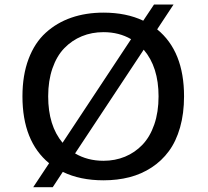

<svg xmlns="http://www.w3.org/2000/svg" viewBox="-20 -760 890 821"><path d="M422.5 11Q322.5 11 248.5 -25L205.5 40.5H122L190 -62Q76 -156 76 -348Q76 -438.5 102.2 -508Q128.5 -577.5 175.8 -620.2Q223 -663 285.2 -684.5Q347.5 -706 422.5 -706Q520 -706 592.5 -671.5L638.5 -740.5H722L652 -634.5Q767 -541 767 -348Q767 -275 750 -215.2Q733 -155.5 702.2 -113.8Q671.5 -72 628.2 -43.8Q585 -15.5 533.5 -2.2Q482 11 422.5 11ZM186 -348Q186 -223 247.5 -149.5L540.5 -592.5Q489 -622.5 422.5 -622.5Q372.5 -622.5 330 -605Q287.5 -587.5 255 -554Q222.5 -520.5 204.2 -467.5Q186 -414.5 186 -348ZM422.5 -72.5Q472 -72.5 514.5 -90Q557 -107.5 589.2 -141.2Q621.5 -175 639.8 -228Q658 -281 658 -348Q658 -473.5 594.5 -547.5L301 -104Q354 -72.5 422.5 -72.5Z"/></svg>

Font: League Mono Wide
Style: Regular
Weight: 400
Width: 8
Designer: Tyler Finck
Foundry: The League of Moveable Type / Tyler Finck
Version: Version 2.210